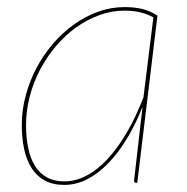

<svg xmlns="http://www.w3.org/2000/svg" viewBox="-20 -516 528 542"><path d="M367.5 0H364.5Q360.5 0 359.5 -2.2Q358.5 -4.5 358.5 -7L382.5 -215Q363.5 -166.5 339 -125.8Q314.5 -85 286.2 -55.8Q258 -26.5 226.5 -10.2Q195 6 161.5 6Q129 6 106.2 -6.5Q83.5 -19 69.2 -41.5Q55 -64 48.2 -95Q41.5 -126 41.5 -163Q41.5 -205 52.5 -246Q63.5 -287 83 -324Q102.5 -361 129.5 -392.5Q156.5 -424 188.8 -447Q221 -470 257.2 -483Q293.5 -496 331.5 -496Q358.5 -496 381 -490.8Q403.5 -485.5 424.5 -472ZM161.5 -4Q193.5 -4 224.8 -20.5Q256 -37 284.5 -68Q313 -99 338.5 -142.8Q364 -186.5 385 -241.5L413 -467Q394.5 -477 374.5 -481.5Q354.5 -486 331.5 -486Q295.5 -486 261 -473.5Q226.5 -461 195.5 -439Q164.5 -417 138.5 -386.5Q112.5 -356 93.5 -320Q74.5 -284 64 -244Q53.5 -204 53.5 -163Q53.5 -126.5 59.8 -97.2Q66 -68 79 -47.2Q92 -26.5 112.5 -15.2Q133 -4 161.5 -4Z"/></svg>

Font: Lato Hairline
Style: Italic
Weight: 100
Italic angle: -7°
Designer: Lukasz Dziedzic
Foundry: tyPoland Lukasz Dziedzic
Version: Version 2.007; 2014-02-27